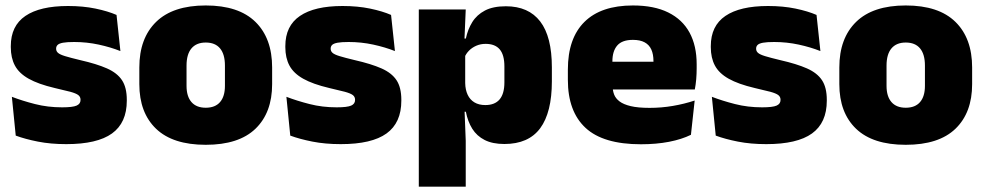

<svg xmlns="http://www.w3.org/2000/svg" viewBox="-20 -528 3694 720"><path d="M228.5 12.5Q170 12.5 122 3Q74 -6.5 39 -19.5L24.5 -165Q63.5 -150 111.2 -137.8Q159 -125.5 213 -125.5Q252.5 -125.5 267.2 -132Q282 -138.5 282 -153V-154Q282 -165 273.5 -171.5Q265 -178 243.8 -183.8Q222.5 -189.5 185 -198Q123.5 -212.5 87.5 -232.8Q51.5 -253 36 -282Q20.5 -311 20.5 -351V-355Q20.5 -431 75.2 -468.2Q130 -505.5 235 -505.5Q291.5 -505.5 338.2 -495.8Q385 -486 417 -472L431.5 -336.5Q395 -351 350 -360.8Q305 -370.5 258 -370.5Q231 -370.5 216.2 -367.8Q201.5 -365 196 -359.5Q190.5 -354 190.5 -346V-345Q190.5 -336 197.5 -329.8Q204.5 -323.5 224 -317.5Q243.5 -311.5 281 -302.5Q342.5 -288.5 381 -271.5Q419.5 -254.5 437.5 -227.2Q455.5 -200 455.5 -153.5V-150.5Q455.5 -67.5 400 -27.5Q344.5 12.5 228.5 12.5Z M751.5 15Q628 15 565.2 -45.2Q502.5 -105.5 502.5 -212.5V-275Q502.5 -384.5 565.5 -446Q628.5 -507.5 751.5 -507.5Q875 -507.5 937.8 -446Q1000.5 -384.5 1000.5 -275V-212.5Q1000.5 -105.5 938 -45.2Q875.5 15 751.5 15ZM751.5 -124Q787 -124 805.2 -145.2Q823.5 -166.5 823.5 -206V-282Q823.5 -324.5 805.2 -346.5Q787 -368.5 751.5 -368.5Q716.5 -368.5 698 -346.5Q679.5 -324.5 679.5 -282V-206Q679.5 -166.5 698 -145.2Q716.5 -124 751.5 -124Z M1258 12.5Q1199.5 12.5 1151.5 3Q1103.5 -6.5 1068.5 -19.5L1054 -165Q1093 -150 1140.8 -137.8Q1188.5 -125.5 1242.5 -125.5Q1282 -125.5 1296.8 -132Q1311.5 -138.5 1311.5 -153V-154Q1311.5 -165 1303 -171.5Q1294.5 -178 1273.2 -183.8Q1252 -189.5 1214.5 -198Q1153 -212.5 1117 -232.8Q1081 -253 1065.5 -282Q1050 -311 1050 -351V-355Q1050 -431 1104.8 -468.2Q1159.5 -505.5 1264.5 -505.5Q1321 -505.5 1367.8 -495.8Q1414.5 -486 1446.5 -472L1461 -336.5Q1424.5 -351 1379.5 -360.8Q1334.5 -370.5 1287.5 -370.5Q1260.5 -370.5 1245.8 -367.8Q1231 -365 1225.5 -359.5Q1220 -354 1220 -346V-345Q1220 -336 1227 -329.8Q1234 -323.5 1253.5 -317.5Q1273 -311.5 1310.5 -302.5Q1372 -288.5 1410.5 -271.5Q1449 -254.5 1467 -227.2Q1485 -200 1485 -153.5V-150.5Q1485 -67.5 1429.5 -27.5Q1374 12.5 1258 12.5Z M1871.5 12Q1827 12 1797.5 -3Q1768 -18 1751 -45.2Q1734 -72.5 1727 -109H1684.5L1724.5 -216.5Q1725 -191 1733.8 -172.5Q1742.5 -154 1759.2 -144Q1776 -134 1800 -134Q1835.5 -134 1853.5 -155.2Q1871.5 -176.5 1871.5 -219V-279Q1871.5 -322 1854 -342.8Q1836.5 -363.5 1801 -363.5Q1782 -363.5 1766 -356.5Q1750 -349.5 1738.5 -337.8Q1727 -326 1721.5 -311.5L1681 -383.5H1727Q1734 -417.5 1751 -445Q1768 -472.5 1798.5 -488.5Q1829 -504.5 1877 -504.5Q1962 -504.5 2005.8 -447.5Q2049.5 -390.5 2049.5 -275.5V-223Q2049.5 -106.5 2005.8 -47.2Q1962 12 1871.5 12ZM1726.5 172H1550.5V-492.5H1726.5L1720.5 -352L1724.5 -340V-158L1721.5 -128.5L1726.5 0Z M2383.5 13Q2242 13 2175.8 -48.5Q2109.5 -110 2109.5 -228.5V-267Q2109.5 -384.5 2171.8 -446Q2234 -507.5 2353.5 -507.5Q2433 -507.5 2486 -481.2Q2539 -455 2565.8 -405.8Q2592.5 -356.5 2592.5 -287V-271.5Q2592.5 -251.5 2590.8 -230.8Q2589 -210 2585.5 -192.5H2427Q2429 -223 2429.8 -250Q2430.5 -277 2430.5 -298.5Q2430.5 -324.5 2422.5 -342.2Q2414.5 -360 2397.5 -369.2Q2380.5 -378.5 2353.5 -378.5Q2313 -378.5 2294.8 -357.5Q2276.5 -336.5 2276.5 -298V-253.5L2277.5 -234.5V-203.5Q2277.5 -188 2283 -173.5Q2288.5 -159 2303.2 -147.8Q2318 -136.5 2345.2 -130Q2372.5 -123.5 2416 -123.5Q2460.5 -123.5 2503 -130.8Q2545.5 -138 2585 -151L2571 -22.5Q2536.5 -5.5 2488.8 3.8Q2441 13 2383.5 13ZM2550 -192.5H2203V-296.5H2550Z M2853.5 12.5Q2795 12.5 2747 3Q2699 -6.5 2664 -19.5L2649.5 -165Q2688.5 -150 2736.2 -137.8Q2784 -125.5 2838 -125.5Q2877.5 -125.5 2892.2 -132Q2907 -138.5 2907 -153V-154Q2907 -165 2898.5 -171.5Q2890 -178 2868.8 -183.8Q2847.5 -189.5 2810 -198Q2748.5 -212.5 2712.5 -232.8Q2676.5 -253 2661 -282Q2645.5 -311 2645.5 -351V-355Q2645.5 -431 2700.2 -468.2Q2755 -505.5 2860 -505.5Q2916.5 -505.5 2963.2 -495.8Q3010 -486 3042 -472L3056.5 -336.5Q3020 -351 2975 -360.8Q2930 -370.5 2883 -370.5Q2856 -370.5 2841.2 -367.8Q2826.5 -365 2821 -359.5Q2815.5 -354 2815.5 -346V-345Q2815.5 -336 2822.5 -329.8Q2829.5 -323.5 2849 -317.5Q2868.5 -311.5 2906 -302.5Q2967.5 -288.5 3006 -271.5Q3044.5 -254.5 3062.5 -227.2Q3080.5 -200 3080.5 -153.5V-150.5Q3080.5 -67.5 3025 -27.5Q2969.5 12.5 2853.5 12.5Z M3376.5 15Q3253 15 3190.2 -45.2Q3127.5 -105.5 3127.5 -212.5V-275Q3127.5 -384.5 3190.5 -446Q3253.5 -507.5 3376.5 -507.5Q3500 -507.5 3562.8 -446Q3625.5 -384.5 3625.5 -275V-212.5Q3625.5 -105.5 3563 -45.2Q3500.5 15 3376.5 15ZM3376.5 -124Q3412 -124 3430.2 -145.2Q3448.5 -166.5 3448.5 -206V-282Q3448.5 -324.5 3430.2 -346.5Q3412 -368.5 3376.5 -368.5Q3341.5 -368.5 3323 -346.5Q3304.5 -324.5 3304.5 -282V-206Q3304.5 -166.5 3323 -145.2Q3341.5 -124 3376.5 -124Z"/></svg>

Font: Anek Malayalam ExtraBold
Style: Regular
Weight: 800
Version: Version 1.003